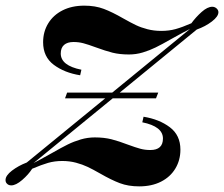

<svg xmlns="http://www.w3.org/2000/svg" viewBox="-62 -642 790 676"><path d="M707 -599.1Q707 -584 684.1 -566.4Q661.1 -548.8 630.9 -538.1L359.4 -315.9H495.1L487.3 -295.9H335L56.2 -67.9Q72.8 -76.2 120.6 -103Q154.8 -122.6 176.5 -133.3Q198.2 -144 222.4 -151.1Q246.6 -158.2 272 -158.2Q304.7 -158.2 330.6 -151.6Q356.4 -145 388.2 -132.8Q416 -122.6 432.4 -118.2Q448.7 -113.8 467.3 -113.8Q511.7 -113.8 511.7 -154.3Q511.7 -196.8 439 -211.4L443.4 -231Q498.5 -222.2 535.9 -194.1Q573.2 -166 573.2 -115.2Q573.2 -78.1 555.4 -48.6Q537.6 -19 504.9 -2.4Q472.2 14.2 428.2 14.2Q389.6 14.2 359.9 2.9Q330.1 -8.3 291 -30.8Q264.6 -45.9 246.6 -54.4Q228.5 -63 205.8 -69.1Q183.1 -75.2 157.2 -75.2Q130.4 -75.2 107.4 -68.6Q84.5 -62 51.3 -47.9Q38.1 -27.3 16.1 -8.3Q-5.9 10.7 -22.5 10.7Q-32.7 10.7 -38.6 3.4Q-42.5 -1 -42.5 -8.3Q-42.5 -23.9 -19.8 -41.3Q2.9 -58.6 32.2 -69.8L308.6 -295.9H167L174.3 -315.9H333L606.9 -540Q585 -529.3 541.5 -504.9Q507.3 -485.4 485.8 -474.9Q464.4 -464.4 440.7 -457.3Q417 -450.2 392.1 -450.2Q359.4 -450.2 334.2 -456.5Q309.1 -462.9 275.9 -475.1Q248 -485.4 231.7 -489.7Q215.3 -494.1 196.8 -494.1Q175.3 -494.1 163.6 -483.9Q151.9 -473.6 151.9 -453.6Q151.9 -411.1 224.6 -396.5L220.2 -377Q165 -385.7 127.4 -413.8Q89.8 -441.9 89.8 -493.2Q89.8 -530.3 107.7 -559.6Q125.5 -588.9 158.2 -605.5Q190.9 -622.1 234.9 -622.1Q273.4 -622.1 303.2 -610.8Q333 -599.6 372.1 -577.1Q398.9 -562 416.7 -553.5Q434.6 -544.9 457.3 -539.1Q480 -533.2 505.9 -533.2Q533.2 -533.2 556.2 -539.6Q579.1 -545.9 611.8 -560.1Q627.4 -581.5 647.9 -599.9Q668.5 -618.2 685.5 -618.2Q694.3 -618.2 701.2 -611.8Q707 -606 707 -599.1Z"/></svg>

Font: TypoPRO Playfair Display SC
Style: Bold Italic
Weight: 700
Italic angle: -14.9847°
Designer: Claus Eggers Sørensen
Foundry: Claus Eggers Sørensen
Version: Version 1.004;PS 001.004;hotconv 1.0.70;makeotf.lib2.5.58329